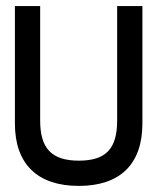

<svg xmlns="http://www.w3.org/2000/svg" viewBox="-20 -600 523 631"><path d="M29 -194C29 -60 104 11 239 11C374 11 448 -60 448 -194V-580H365V-204C365 -113 330 -72 239 -72C148 -72 112 -114 112 -204V-580H29Z"/></svg>

Font: Charger Pro
Style: Bd
Weight: 700
Designer: Jasper
Foundry: Cannot Into Space Fonts
Version: Version 1.09